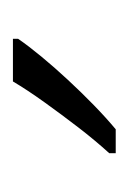

<svg xmlns="http://www.w3.org/2000/svg" viewBox="29 -834 199 297"><g transform="rotate(-90 128.5 -685.5)"><path d="M217 -757Q206 -741 189.5 -721Q173 -701 153.5 -680Q134 -659 114.5 -640Q95 -621 77 -606H40V-616Q60 -638 80 -664Q100 -690 119 -716.5Q138 -743 151 -765H217Z"/></g></svg>

Font: Noto Sans Hebrew SemiCondensed Light
Style: Regular
Weight: 300
Width: 4
Designer: Monotype Design Team
Foundry: Monotype Imaging Inc.
Version: Version 2.003